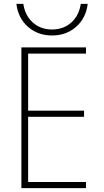

<svg xmlns="http://www.w3.org/2000/svg" viewBox="-20 -976 540 996"><path d="M91 0V-730H426V-698H126V-402H416V-370H126V-32H426V0ZM250 -792Q176 -792 125 -837Q74 -882 65 -956H101Q110 -895 150.5 -859Q191 -823 250 -823Q309 -823 349.5 -859Q390 -895 399 -956H435Q426 -882 375 -837Q324 -792 250 -792Z"/></svg>

Font: M PLUS 1 Code ExtraLight
Style: Regular
Weight: 250
Designer: Coji Morishita
Foundry: UNDERFOREST DESIGN
Version: Version 1.002